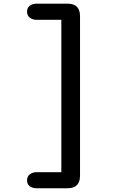

<svg xmlns="http://www.w3.org/2000/svg" viewBox="-20 -788 659 1022"><path d="M174 214Q153.5 214 138.8 203.5Q124 193 124 172Q124 151.5 138.8 140Q153.5 128.5 174 128.5H306.5V-682.5H174Q153.5 -682.5 138.8 -694Q124 -705.5 124 -726Q124 -746.5 138.8 -757.5Q153.5 -768.5 174 -768.5H339.5Q406 -768.5 406 -701.5V147.5Q406 214 339.5 214Z"/></svg>

Font: Sono ExtraLight Monospace Medium
Style: Regular
Weight: 500
Version: Version 2.112